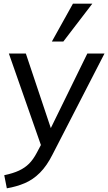

<svg xmlns="http://www.w3.org/2000/svg" viewBox="-20 -793 586 1040"><path d="M214 28 28 -503H120L265 -70ZM17 227 3 156Q51 146 83 131Q115 116 137.5 93.5Q160 71 179 35L213 -29L241 -70L453 -503H546L265 43Q234 105 196.5 142.5Q159 180 114.5 199Q70 218 17 227ZM323 -568H261L375 -773H480Z"/></svg>

Font: Muli Medium
Style: Italic
Weight: 500
Italic angle: -4.541°
Designer: Vernon Adams
Foundry: Vernon Adams
Version: Version 2.100; ttfautohint (v1.8.1.43-b0c9)